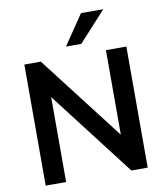

<svg xmlns="http://www.w3.org/2000/svg" viewBox="-99 -1020 946 1101"><g transform="rotate(-10 374.0 -469.5)"><path d="M77 0V-705H173L578 -179H552V-705H671V0H576L171 -527H196V0ZM330 -765 448 -939H578L419 -765Z"/></g></svg>

Font: Nunito Sans 12pt ExtraLight 12pt
Style: Bold
Weight: 700
Version: Version 3.101;gftools[0.9.27]